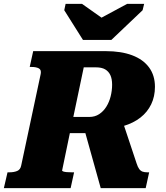

<svg xmlns="http://www.w3.org/2000/svg" viewBox="-56 -975 859 995"><path d="M374 -768H521L683 -922L691 -955H603L421 -857L509 -856L369 -955H284L277 -922ZM377 -319 575 -359 652 -128Q658 -109 665.5 -99Q673 -89 683 -85.5Q693 -82 707 -82H717L699 0H466ZM328 -82 310 0H-36L-17 -82H-7Q16 -82 33 -89Q50 -96 54 -118L155 -592Q159 -613 145.5 -620.5Q132 -628 108 -628H98L116 -710H492Q572 -710 629 -688.5Q686 -667 716.5 -625.5Q747 -584 747 -525Q747 -475 727.5 -434.5Q708 -394 671.5 -365.5Q635 -337 582.5 -321.5Q530 -306 463 -304Q454 -299 449 -296Q444 -293 440.5 -290.5Q437 -288 431 -285H306L266 -92Q265 -89 271.5 -86.5Q278 -84 290 -83Q302 -82 316 -82ZM441 -626H378L324 -369H407Q436 -369 458 -383.5Q480 -398 495 -422Q510 -446 517.5 -476Q525 -506 525 -536Q525 -566 516 -585.5Q507 -605 489 -615.5Q471 -626 441 -626Z"/></svg>

Font: Roboto Serif 20pt ExtraBold
Style: Italic
Weight: 800
Italic angle: -10°
Version: Version 1.007